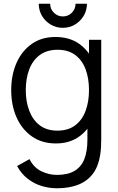

<svg xmlns="http://www.w3.org/2000/svg" viewBox="-20 -753 632 1028"><path d="M316.5 -604Q280.5 -604 251.2 -621.5Q222 -639 204.8 -668.2Q187.5 -697.5 187.5 -733H248.5Q248.5 -705 268.5 -685Q288.5 -665 316.5 -665Q345 -665 364.8 -685Q384.5 -705 384.5 -733H445.5Q445.5 -697.5 428 -668.2Q410.5 -639 381.2 -621.5Q352 -604 316.5 -604ZM284.5 255Q243 255 202.8 242.8Q162.5 230.5 128.5 204.2Q94.5 178 71.5 136L138 99Q160.5 144 201.2 163.8Q242 183.5 284.5 183.5Q343 183.5 379.2 161.8Q415.5 140 431.8 98.2Q448 56.5 448 -5Q448 -6.5 448 -8.5V-64Q429.5 -40.5 405.5 -23Q354 15 279.5 15Q204 15 150.5 -22.8Q97 -60.5 68.5 -125Q40 -189.5 40 -270.5Q40 -351 68.2 -415.5Q96.5 -480 149.5 -517.5Q202.5 -555 276.5 -555Q352.5 -555 404.5 -518Q434.5 -496.5 456.5 -466V-540H522V-7.5Q522 15.5 520.8 36.8Q519.5 58 516 78.5Q506.5 139 476.8 178Q447 217 398.8 236Q350.5 255 284.5 255ZM287 -53.5Q344.5 -53.5 382 -81.5Q419.5 -109.5 438 -158.8Q456.5 -208 456.5 -270.5Q456.5 -334 438 -382.8Q419.5 -431.5 382.2 -459Q345 -486.5 288.5 -486.5Q230.5 -486.5 192.5 -458Q154.5 -429.5 136.2 -380.5Q118 -331.5 118 -270.5Q118 -209 136.8 -159.8Q155.5 -110.5 193 -82Q230.5 -53.5 287 -53.5Z"/></svg>

Font: Cns Manrope
Style: Regular
Weight: 400
Designer: Mikhail Sharanda
Foundry: Mikhail Sharanda
Version: Version 4.504